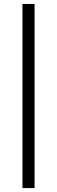

<svg xmlns="http://www.w3.org/2000/svg" viewBox="-20 -835 290 976"><path d="M94.2 -814.9H155.8V121.1H94.2Z"/></svg>

Font: Montserrat-Arabic Light
Style: Regular
Weight: 300
Designer: Mohamed Gaber
Foundry: Kief Type Foundry
Version: Version 5.008;PS 005.008;hotconv 1.0.88;makeotf.lib2.5.64775